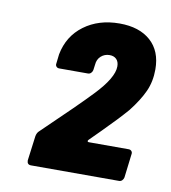

<svg xmlns="http://www.w3.org/2000/svg" viewBox="-57 -883 468 526"><g transform="rotate(10 176.5 -619.5)"><path d="M52 -419 61 -488Q63 -498 69 -503Q165 -595 199 -631Q249 -683 249 -715Q249 -728 242 -735Q235 -742 223 -742Q209 -742 199 -733Q189 -724 188 -709L186 -694Q185 -689 181.5 -685.5Q178 -682 173 -682H93Q88 -682 85 -685.5Q82 -689 83 -694L86 -720Q96 -772 136.5 -802Q177 -832 235 -832Q290 -832 321.5 -804Q353 -776 353 -725Q353 -691 340.5 -663.5Q328 -636 303 -604Q279 -576 237 -534L206 -503Q204 -501 204.5 -499Q205 -497 208 -497H319Q324 -497 327 -493.5Q330 -490 329 -485L321 -419Q320 -414 316.5 -410.5Q313 -407 308 -407H63Q52 -407 52 -419Z"/></g></svg>

Font: Barlow Semi Condensed ExtraBold
Style: Italic
Weight: 800
Width: 4
Italic angle: -7°
Designer: Jeremy Tribby
Foundry: Tribby Type
Version: Version 1.408